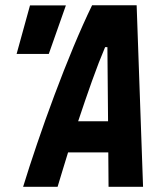

<svg xmlns="http://www.w3.org/2000/svg" viewBox="-20 -714 626 734"><path d="M200.2 0H68.4Q90.8 -73.2 121.6 -163.8Q152.3 -254.4 188 -349.9Q223.6 -445.3 260.7 -534.4Q297.9 -623.5 332 -693.8H502.4L526.9 0H395L394 -131.3H240.2Q229 -94.7 218.8 -61.5Q208.5 -28.3 200.2 0ZM43.5 -507.8 94.7 -693.4H231.9L166.5 -507.8ZM278.8 -250.5H393.1L390.6 -533.7H381.8Q358.4 -479 331.5 -403.8Q304.7 -328.6 278.8 -250.5Z"/></svg>

Font: Cascadia Code PL
Style: Bold Italic
Weight: 700
Italic angle: -10°
Monospace: yes
Designer: Aaron Bell
Foundry: Saja Typeworks
Version: Version 2404.023; ttfautohint (v1.8.4)